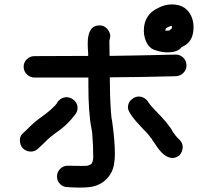

<svg xmlns="http://www.w3.org/2000/svg" viewBox="-20 -807 920 869"><path d="M343 42Q312 42 287 40Q266 40 252 26Q238 12 238 -8Q238 -28 252 -42.5Q266 -57 287 -57L349 -56Q368 -56 371 -56.5Q374 -57 375 -57L385 -60L395 -66Q395 -70 398 -73Q398 -75 399 -75L402 -91Q402 -149 398 -195L397 -208L394 -225Q380 -296 380 -420V-456H136Q116 -456 101.5 -470.5Q87 -485 87 -505Q87 -525 101.5 -539Q116 -553 136 -553L379 -554V-567Q377 -589 377 -610Q377 -692 430 -692Q457 -692 472 -667Q479 -655 479 -643Q479 -638 475 -622L476 -554Q626 -556 775 -560Q796 -560 810 -545.5Q824 -531 824 -511Q824 -491 810 -477Q796 -463 775 -462Q626 -458 477 -457Q477 -373 482 -302L485 -270Q486 -269 486 -267Q486 -265 488 -255Q500 -168 500 -110Q500 -84 495 -57Q484 -10 445 18Q416 37 383 40Q363 42 343 42ZM119 -121Q100 -121 84 -135Q70 -150 70 -173Q70 -192 84 -204Q98 -216 111 -230Q138 -257 171 -280L192 -296Q205 -305 231 -331Q231 -332 232 -333Q233 -334 234.5 -335.5Q236 -337 237 -339Q238 -341 239 -343Q256 -367 282 -367Q294 -367 306 -360Q331 -345 331 -318Q331 -305 324 -294Q287 -242 233 -206L211 -189Q209 -187 205 -184Q201 -181 196 -176Q175 -155 153 -135Q140 -121 119 -121ZM761 -92Q721 -92 681 -157Q673 -167 665 -181Q664 -181 662.5 -182.5Q661 -184 659 -188L657 -191Q651 -200 627 -224Q559 -294 559 -320Q559 -348 584 -363Q596 -370 608 -370Q633 -370 651 -346Q651 -343 654.5 -340Q658 -337 658 -335L663 -329L684 -306Q745 -245 763 -209L773 -196V-195Q774 -194 774 -193.5Q774 -193 775 -193Q783 -183 793 -174Q807 -160 807 -140Q806 -120 793 -105Q778 -92 761 -92ZM736 -570Q713 -570 680.5 -580.5Q648 -591 635 -637Q631 -653 631 -668Q631 -741 696 -771Q726 -787 758 -787Q826 -787 849 -726Q856 -705 856 -684Q856 -615 802 -594Q786 -570 736 -570ZM728 -668 747 -669Q752 -675 758 -679V-689H752Q742 -686 731 -679Z"/></svg>

Font: Bad Comic
Style: Regular
Weight: 400
Designer: GGBotNet
Foundry: f0n7
Version: 0.9